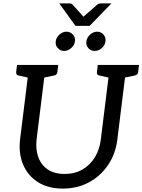

<svg xmlns="http://www.w3.org/2000/svg" viewBox="-20 -1098 836 1127"><path d="M349 9Q262 9 202.5 -29Q143 -67 115.5 -132.5Q88 -198 98 -281L152 -717H249L195 -282Q188 -223 204.5 -176.5Q221 -130 260 -103.5Q299 -77 359 -77Q419 -77 464 -103Q509 -129 537 -175Q565 -221 572 -281L626 -717H723L669 -281Q659 -196 615 -130.5Q571 -65 502.5 -28Q434 9 349 9ZM182 -717 161 -639 88 -655Q80 -657 77 -662Q74 -667 75 -676L80 -717ZM322 -717 317 -676Q316 -667 311.5 -662Q307 -657 298 -655L221 -639L220 -717ZM656 -717 635 -639 562 -655Q554 -657 551 -662Q548 -667 549 -676L554 -717ZM796 -717 791 -676Q790 -667 785.5 -662Q781 -657 772 -655L695 -639L694 -717ZM420 -855Q417 -833 398 -816Q379 -799 356 -799Q334 -799 319 -816Q304 -833 307 -855Q310 -878 329 -895Q348 -912 370 -912Q393 -912 408 -895Q423 -878 420 -855ZM599 -855Q596 -832 577.5 -815.5Q559 -799 536 -799Q513 -799 498.5 -815.5Q484 -832 487 -855Q490 -878 509 -895Q528 -912 550 -912Q573 -912 587.5 -895Q602 -878 599 -855ZM634 -1078 506 -946H423L328 -1078H387Q399 -1078 406 -1071L470 -1000L551 -1071Q554 -1074 560 -1076Q566 -1078 572 -1078Z"/></svg>

Font: Aleo
Style: Italic
Weight: 400
Italic angle: -7°
Designer: Alessio Laiso
Foundry: Alessio Laiso
Version: Version 2.001;gftools[0.9.29]